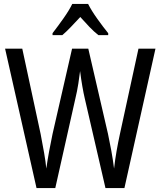

<svg xmlns="http://www.w3.org/2000/svg" viewBox="-20 -1029 822 983"><path d="M776 -780 617 -66H520L414 -525Q408 -550 401.5 -587.5Q395 -625 390 -665Q387 -639 381 -600.5Q375 -562 366 -525L263 -66H167L6 -780H94L188 -343Q198 -291 206 -245.5Q214 -200 217 -166Q223 -208 231.5 -254.5Q240 -301 249 -343L349 -780H432L533 -343Q542 -301 550 -257Q558 -213 564 -166Q569 -211 577 -256.5Q585 -302 594 -343L689 -780ZM431 -1009Q448 -975 478 -933Q508 -891 534 -859V-849H484Q461 -867 438 -891Q415 -915 391 -942Q366 -915 342.5 -890.5Q319 -866 299 -849H249V-859Q276 -894 305 -935Q334 -976 350 -1009Z"/></svg>

Font: Noto Sans Malayalam UI Condensed
Style: Regular
Weight: 400
Width: 3
Designer: Jelle Bosma - Monotype Design Team
Foundry: Monotype Imaging Inc.
Version: Version 2.104; ttfautohint (v1.8.4.7-5d5b)